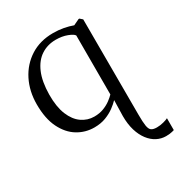

<svg xmlns="http://www.w3.org/2000/svg" viewBox="-188 -686 995 1065"><g transform="rotate(-30 309.5 -153.5)"><path d="M566 251.5Q535 251.5 507.5 237.2Q480 223 458.8 195.2Q437.5 167.5 425.2 127.2Q413 87 413 35L415.5 -66Q400 -49.5 376 -31.8Q352 -14 319.5 -1.5Q287 11 246 11Q188.5 11 140 -18.5Q91.5 -48 61.8 -108Q32 -168 32 -259.5Q32 -343.5 66 -411Q100 -478.5 162 -518Q224 -557.5 307 -557.5Q343 -557.5 374.5 -551.5Q406 -545.5 431.5 -536L469.5 -554H474.5L491 -539.5L492 71.5Q492 120 496 144Q500 168 511.5 176Q523 184 546 184Q567.5 184 589 178.2Q610.5 172.5 619 167.5V243.5Q613 245.5 605.8 247.2Q598.5 249 588.8 250.2Q579 251.5 566 251.5ZM275.5 -41.5Q309 -41.5 336 -52Q363 -62.5 382.5 -77.2Q402 -92 413 -103.5V-481.5Q406 -493.5 374.2 -505.8Q342.5 -518 302 -518Q249 -518 208 -491.2Q167 -464.5 143.5 -410Q120 -355.5 119 -271.5Q118.5 -193.5 139.5 -142.5Q160.5 -91.5 196.5 -66.5Q232.5 -41.5 275.5 -41.5Z"/></g></svg>

Font: Merriweather 48pt Light
Style: Regular
Weight: 300
Version: Version 2.100